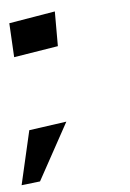

<svg xmlns="http://www.w3.org/2000/svg" viewBox="-116 -460 417 617"><g transform="rotate(-5 92.5 -151.5)"><path d="M84 -313V-425L-65 -400L-59 -290ZM90 -69 -31 -52 -71 122 -11 115Z"/></g></svg>

Font: Gamestation Warped
Style: Regular
Weight: 400
Designer: Jonas Hecksher
Foundry: Jonas Hecksher, Playtypeª, e-types AS
Version: Version 1.003